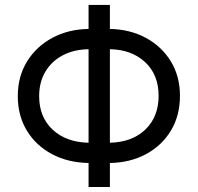

<svg xmlns="http://www.w3.org/2000/svg" viewBox="-20 -747 790 767"><path d="M419 -727.3V-631.4Q498.6 -630 562 -596.1Q625.4 -562.1 662.1 -502.5Q698.9 -442.8 698.9 -364.3Q698.9 -285.2 662.8 -225.3Q626.8 -165.5 563.6 -131.4Q500.4 -97.3 419 -95.9V0H333.8V-95.9Q252.1 -97.3 188.2 -131Q124.3 -164.8 87.7 -224.6Q51.1 -284.4 51.1 -362.9Q51.1 -441.8 88.4 -502Q125.7 -562.1 189.8 -596.2Q253.9 -630.3 333.8 -631.4V-727.3ZM333.8 -550.4Q275.2 -549.4 230.8 -526.1Q186.4 -502.8 161.4 -460.9Q136.4 -419 136.4 -362.9Q136.4 -279.1 190.5 -228.9Q244.7 -178.6 333.8 -176.8ZM419 -550.4V-176.8Q508.5 -179 561.1 -229.9Q613.6 -280.9 613.6 -364.3Q613.6 -448.5 559.7 -498.8Q505.7 -549 419 -550.4Z"/></svg>

Font: Inter Zeller
Style: Regular
Weight: 400
Designer: Rasmus Andersson; Joe Bland
Foundry: zeller
Version: Version 3.015;git-dec3a8cb1